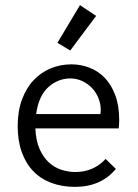

<svg xmlns="http://www.w3.org/2000/svg" viewBox="-20 -719 540 749"><path d="M259 -468Q295 -468 329 -455Q363 -442 388.5 -415.5Q414 -389 429.5 -348Q445 -307 445 -251Q445 -243 444.5 -234.5Q444 -226 443 -218H118Q120 -170 134.5 -137.5Q149 -105 171 -85Q193 -65 220 -56.5Q247 -48 274 -48Q345 -48 392 -99L432 -60Q374 10 272 10Q222 10 180.5 -5.5Q139 -21 110 -51Q81 -81 65 -125.5Q49 -170 49 -227Q49 -285 65.5 -330Q82 -375 110.5 -405.5Q139 -436 177 -452Q215 -468 259 -468ZM121 -274H372Q372 -278 372.5 -281.5Q373 -285 373 -290Q373 -315 363.5 -337.5Q354 -360 338 -376.5Q322 -393 300.5 -403Q279 -413 254 -413Q207 -413 169 -379.5Q131 -346 121 -274ZM292 -699 355 -657 254 -522 204 -552Z"/></svg>

Font: Inconsolata
Style: Regular
Weight: 400
Designer: Raph Levien, Kirill Tkachev
Foundry: Cyreal
Version: Version 1.013